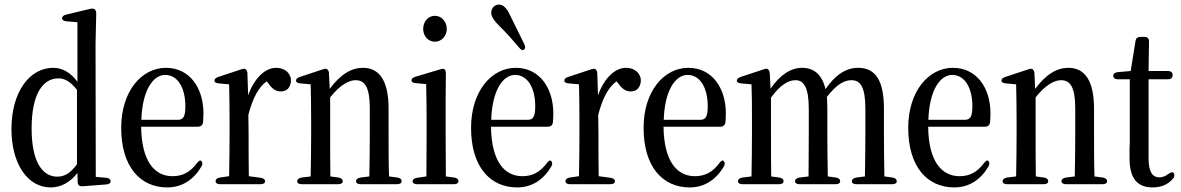

<svg xmlns="http://www.w3.org/2000/svg" viewBox="-20 -817 5154 838"><path d="M201 1C246 1 286 -21 318 -62L319 -23C319 -9 327 -3 340 -4L444 -12C456 -13 463 -18 463 -26C463 -34 456 -40 444 -41L398 -45L397 -627L400 -756C400 -766 398 -772 394 -776C390 -779 383 -781 372 -778L268 -753C257 -750 251 -745 251 -737C251 -730 258 -725 270 -724L318 -720V-460C287 -502 251 -521 212 -521C110 -521 30 -417 30 -254C30 -101 101 1 201 1ZM118 -256C118 -414 171 -475 235 -475C263 -475 287 -461 316 -425V-100C287 -61 262 -46 230 -46C166 -46 118 -109 118 -256Z M710 1C776 1 826 -34 859 -90C865 -100 864 -108 859 -114C854 -120 847 -115 838 -103C810 -66 777 -48 733 -48C655 -48 598 -112 596 -264H844C856 -264 864 -270 866 -282C867 -294 868 -306 868 -322C868 -433 808 -521 704 -521C599 -521 509 -420 509 -259C509 -88 593 1 710 1ZM597 -294C601 -421 647 -490 701 -490C755 -490 789 -435 789 -353C789 -310 781 -294 756 -294Z M921 -26C921 -18 928 -13 941 -13H1117C1130 -13 1137 -18 1137 -26C1137 -34 1130 -39 1118 -41L1066 -48C1065 -102 1065 -180 1065 -231L1064 -316C1084 -392 1110 -438 1144 -462L1149 -456C1165 -433 1181 -418 1205 -418C1233 -418 1247 -435 1250 -462C1250 -471 1250 -477 1246 -485C1237 -508 1213 -521 1185 -521C1136 -521 1089 -474 1063 -401L1060 -494C1060 -505 1057 -510 1053 -514C1049 -518 1043 -518 1032 -514L932 -481C921 -477 916 -472 916 -465C916 -458 923 -454 935 -453L980 -449C981 -402 982 -356 982 -291V-231C982 -180 981 -101 980 -48L939 -42C927 -40 921 -34 921 -26Z M1277 -26C1277 -18 1284 -13 1297 -13H1456C1469 -13 1476 -18 1476 -26C1476 -34 1470 -40 1458 -42L1422 -47C1421 -100 1421 -179 1421 -231V-392C1466 -449 1505 -467 1532 -467C1572 -467 1594 -437 1594 -344V-231C1594 -177 1593 -100 1592 -47L1553 -42C1541 -40 1534 -34 1534 -26C1534 -18 1541 -13 1554 -13H1713C1726 -13 1733 -18 1733 -26C1733 -34 1727 -40 1715 -42L1678 -47C1676 -99 1676 -177 1676 -231V-342C1676 -468 1634 -521 1564 -521C1515 -521 1467 -494 1419 -429L1416 -494C1416 -504 1413 -510 1409 -514C1405 -518 1399 -518 1388 -514L1288 -481C1277 -477 1272 -472 1272 -465C1272 -458 1279 -454 1291 -453L1336 -449C1337 -402 1338 -356 1338 -291V-231C1338 -180 1337 -100 1336 -47L1296 -42C1284 -40 1277 -34 1277 -26Z M1781 -26C1781 -18 1788 -13 1801 -13H1961C1974 -13 1981 -18 1981 -26C1981 -34 1975 -40 1963 -42L1926 -47L1925 -231V-376L1926 -495C1926 -506 1924 -511 1921 -514C1917 -518 1910 -517 1900 -514L1793 -482C1781 -478 1776 -473 1776 -466C1776 -459 1783 -455 1795 -454L1840 -450C1841 -404 1842 -355 1842 -290V-231L1841 -47L1800 -41C1788 -39 1781 -34 1781 -26ZM1827 -691C1827 -659 1849 -635 1878 -635C1907 -635 1930 -659 1930 -691C1930 -723 1907 -748 1878 -748C1849 -748 1827 -723 1827 -691Z M2237 1C2303 1 2353 -34 2386 -90C2392 -100 2391 -108 2386 -114C2381 -120 2374 -115 2365 -103C2337 -66 2304 -48 2260 -48C2182 -48 2125 -112 2123 -264H2371C2383 -264 2391 -270 2393 -282C2394 -294 2395 -306 2395 -322C2395 -433 2335 -521 2231 -521C2126 -521 2036 -420 2036 -259C2036 -88 2120 1 2237 1ZM2124 -294C2128 -421 2174 -490 2228 -490C2282 -490 2316 -435 2316 -353C2316 -310 2308 -294 2283 -294ZM2124 -761C2124 -745 2136 -727 2162 -701C2193 -671 2219 -641 2246 -609C2254 -598 2263 -596 2268 -601C2274 -607 2273 -614 2268 -625L2206 -751C2191 -783 2176 -797 2157 -797C2139 -797 2124 -782 2124 -761Z M2448 -26C2448 -18 2455 -13 2468 -13H2644C2657 -13 2664 -18 2664 -26C2664 -34 2657 -39 2645 -41L2593 -48C2592 -102 2592 -180 2592 -231L2591 -316C2611 -392 2637 -438 2671 -462L2676 -456C2692 -433 2708 -418 2732 -418C2760 -418 2774 -435 2777 -462C2777 -471 2777 -477 2773 -485C2764 -508 2740 -521 2712 -521C2663 -521 2616 -474 2590 -401L2587 -494C2587 -505 2584 -510 2580 -514C2576 -518 2570 -518 2559 -514L2459 -481C2448 -477 2443 -472 2443 -465C2443 -458 2450 -454 2462 -453L2507 -449C2508 -402 2509 -356 2509 -291V-231C2509 -180 2508 -101 2507 -48L2466 -42C2454 -40 2448 -34 2448 -26Z M2990 1C3056 1 3106 -34 3139 -90C3145 -100 3144 -108 3139 -114C3134 -120 3127 -115 3118 -103C3090 -66 3057 -48 3013 -48C2935 -48 2878 -112 2876 -264H3124C3136 -264 3144 -270 3146 -282C3147 -294 3148 -306 3148 -322C3148 -433 3088 -521 2984 -521C2879 -521 2789 -420 2789 -259C2789 -88 2873 1 2990 1ZM2877 -294C2881 -421 2927 -490 2981 -490C3035 -490 3069 -435 3069 -353C3069 -310 3061 -294 3036 -294Z M3201 -26C3201 -18 3208 -13 3221 -13H3380C3393 -13 3400 -18 3400 -26C3400 -34 3394 -40 3382 -42L3346 -47C3345 -100 3345 -179 3345 -231V-391C3386 -447 3421 -467 3452 -467C3489 -467 3510 -434 3510 -342V-231L3509 -47L3469 -42C3457 -40 3450 -34 3450 -26C3450 -18 3457 -13 3470 -13H3627C3640 -13 3647 -18 3647 -26C3647 -34 3641 -40 3629 -42L3593 -47C3592 -99 3591 -177 3591 -231V-342C3591 -361 3590 -378 3589 -394C3631 -448 3664 -467 3696 -467C3735 -467 3757 -438 3757 -342V-231C3757 -177 3756 -100 3755 -47L3717 -42C3705 -40 3698 -34 3698 -26C3698 -18 3705 -13 3718 -13H3874C3887 -13 3894 -18 3894 -26C3894 -34 3888 -40 3876 -42L3840 -47C3839 -99 3838 -177 3838 -231V-342C3838 -468 3800 -521 3725 -521C3673 -521 3626 -491 3583 -428C3568 -492 3532 -521 3481 -521C3430 -521 3384 -489 3343 -430L3340 -494C3339 -505 3337 -510 3333 -514C3329 -518 3323 -518 3312 -514L3212 -481C3201 -477 3196 -472 3196 -465C3196 -458 3203 -454 3215 -453L3260 -449C3262 -402 3262 -356 3262 -292V-231C3262 -180 3261 -100 3260 -47L3220 -42C3208 -40 3201 -34 3201 -26Z M4145 1C4211 1 4261 -34 4294 -90C4300 -100 4299 -108 4294 -114C4289 -120 4282 -115 4273 -103C4245 -66 4212 -48 4168 -48C4090 -48 4033 -112 4031 -264H4279C4291 -264 4299 -270 4301 -282C4302 -294 4303 -306 4303 -322C4303 -433 4243 -521 4139 -521C4034 -521 3944 -420 3944 -259C3944 -88 4028 1 4145 1ZM4032 -294C4036 -421 4082 -490 4136 -490C4190 -490 4224 -435 4224 -353C4224 -310 4216 -294 4191 -294Z M4356 -26C4356 -18 4363 -13 4376 -13H4535C4548 -13 4555 -18 4555 -26C4555 -34 4549 -40 4537 -42L4501 -47C4500 -100 4500 -179 4500 -231V-392C4545 -449 4584 -467 4611 -467C4651 -467 4673 -437 4673 -344V-231C4673 -177 4672 -100 4671 -47L4632 -42C4620 -40 4613 -34 4613 -26C4613 -18 4620 -13 4633 -13H4792C4805 -13 4812 -18 4812 -26C4812 -34 4806 -40 4794 -42L4757 -47C4755 -99 4755 -177 4755 -231V-342C4755 -468 4713 -521 4643 -521C4594 -521 4546 -494 4498 -429L4495 -494C4495 -504 4492 -510 4488 -514C4484 -518 4478 -518 4467 -514L4367 -481C4356 -477 4351 -472 4351 -465C4351 -458 4358 -454 4370 -453L4415 -449C4416 -402 4417 -356 4417 -291V-231C4417 -180 4416 -100 4415 -47L4375 -42C4363 -40 4356 -34 4356 -26Z M5011 1C5050 1 5080 -13 5101 -39C5107 -47 5107 -54 5103 -61C5099 -68 5091 -66 5080 -58C5066 -48 5055 -43 5040 -43C5010 -43 4993 -67 4993 -126V-471H5078C5091 -471 5098 -478 5098 -489C5098 -500 5091 -507 5078 -507H4993L4995 -636C4995 -649 4988 -656 4975 -656H4958C4946 -656 4938 -651 4936 -638L4915 -507L4858 -502C4846 -501 4839 -495 4839 -486C4839 -477 4846 -471 4859 -471H4911V-214C4911 -196 4911 -182 4910 -168V-127C4910 -40 4942 1 5011 1Z"/></svg>

Font: 寒蝉锦书宋 CompactLight
Style: Bold
Weight: 400
Width: 4
Designer: 寒蝉锦书宋{Warren} 思源宋体{Ryoko NISHIZUKA 西塚涼子 (kana & ideographs); Frank Grießhammer (Latin, Greek & Cyrillic); Wenlong ZHANG 
Foundry: Adobe & ChillType
Version: Version 2.000;Glyphs 3.1.1 (3135)